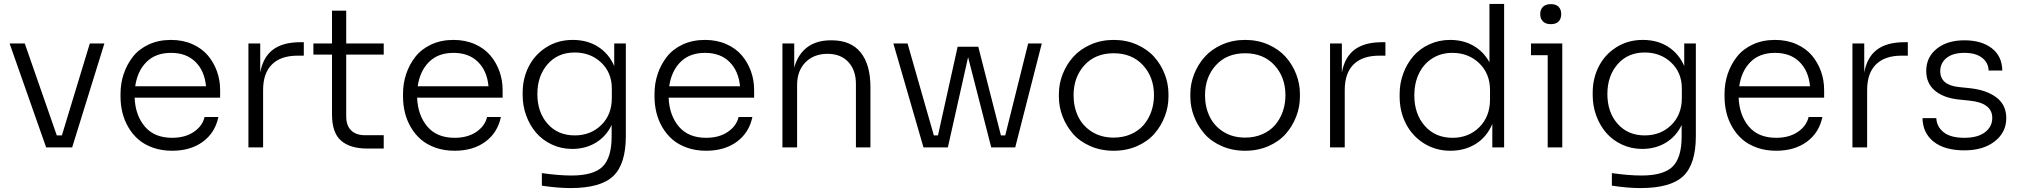

<svg xmlns="http://www.w3.org/2000/svg" viewBox="-20 -750 10281 977"><path d="M347.2 0H214.8L28.8 -528.8H106L269 -61H294.9L437 -528.8H511.2Z M856 17.1Q802.7 17.1 758.5 1.5Q714.4 -14.2 684.1 -40.5Q653.8 -66.9 633.1 -102.5Q612.3 -138.2 602.8 -177.5Q593.3 -216.8 593.3 -258.8V-272.9Q593.3 -325.7 609.4 -373.8Q625.5 -421.9 656.2 -461.2Q687 -500.5 737.1 -523.7Q787.1 -546.9 850.1 -546.9Q910.2 -546.9 958.7 -525.4Q1007.3 -503.9 1037.6 -468Q1067.9 -432.1 1084 -387Q1100.1 -341.8 1100.1 -292V-252.9H665Q668.9 -162.6 717.3 -105.7Q765.6 -48.8 856 -48.8Q922.4 -48.8 966.6 -79.1Q1010.7 -109.4 1021 -154.8H1091.3Q1074.7 -74.7 1012.2 -28.8Q949.7 17.1 856 17.1ZM668 -311H1028.3Q1021 -389.2 974.6 -435.1Q928.2 -481 850.1 -481Q772 -481 725.6 -434.8Q679.2 -388.7 668 -311Z M1318.8 0H1244.1V-528.8H1304.2V-380.9Q1318.4 -459 1368.7 -497.1Q1418.9 -535.2 1508.8 -535.2H1525.9V-466.8H1495.1Q1408.7 -466.8 1363.8 -422.1Q1318.8 -377.4 1318.8 -292Z M1932.6 5.9H1848.6Q1761.7 5.9 1715.6 -34.2Q1669.4 -74.2 1669.4 -168V-472.2H1574.7V-528.8H1669.4V-695.8H1741.7V-528.8H1932.6V-472.2H1741.7V-157.2Q1741.7 -111.3 1766.6 -86.7Q1791.5 -62 1837.4 -62H1932.6Z M2293.5 17.1Q2240.2 17.1 2196 1.5Q2151.9 -14.2 2121.6 -40.5Q2091.3 -66.9 2070.6 -102.5Q2049.8 -138.2 2040.3 -177.5Q2030.8 -216.8 2030.8 -258.8V-272.9Q2030.8 -325.7 2046.9 -373.8Q2063 -421.9 2093.8 -461.2Q2124.5 -500.5 2174.6 -523.7Q2224.6 -546.9 2287.6 -546.9Q2347.7 -546.9 2396.2 -525.4Q2444.8 -503.9 2475.1 -468Q2505.4 -432.1 2521.5 -387Q2537.6 -341.8 2537.6 -292V-252.9H2102.5Q2106.4 -162.6 2154.8 -105.7Q2203.1 -48.8 2293.5 -48.8Q2359.9 -48.8 2404.1 -79.1Q2448.2 -109.4 2458.5 -154.8H2528.8Q2512.2 -74.7 2449.7 -28.8Q2387.2 17.1 2293.5 17.1ZM2105.5 -311H2465.8Q2458.5 -389.2 2412.1 -435.1Q2365.7 -481 2287.6 -481Q2209.5 -481 2163.1 -434.8Q2116.7 -388.7 2105.5 -311Z M2883.3 207Q2817.4 207 2737.3 194.8V130.9Q2822.8 143.1 2887.7 143.1Q3000.5 143.1 3046.4 97.7Q3092.3 52.2 3092.3 -55.2V-113.8Q3064 -55.2 3011.5 -23.7Q2959 7.8 2891.6 7.8Q2835.9 7.8 2788.1 -14.6Q2740.2 -37.1 2708 -74.7Q2675.8 -112.3 2657.7 -161.9Q2639.6 -211.4 2639.6 -265.1V-278.8Q2639.6 -350.6 2670.4 -411.4Q2701.2 -472.2 2760 -509.5Q2818.8 -546.9 2894.5 -546.9Q2968.8 -546.9 3023.4 -512Q3078.1 -477.1 3105.5 -414.1V-528.8H3164.6V-58.1Q3164.6 85.4 3100.3 146.2Q3036.1 207 2883.3 207ZM2904.3 -61Q2985.8 -61 3039.6 -113.8Q3093.3 -166.5 3093.3 -251V-299.8Q3093.3 -380.4 3039.1 -431.6Q2984.9 -482.9 2904.3 -482.9Q2818.4 -482.9 2766.4 -423.1Q2714.4 -363.3 2714.4 -272Q2714.4 -178.7 2766.6 -119.9Q2818.8 -61 2904.3 -61Z M3573.2 17.1Q3520 17.1 3475.8 1.5Q3431.6 -14.2 3401.4 -40.5Q3371.1 -66.9 3350.3 -102.5Q3329.6 -138.2 3320.1 -177.5Q3310.5 -216.8 3310.5 -258.8V-272.9Q3310.5 -325.7 3326.7 -373.8Q3342.8 -421.9 3373.5 -461.2Q3404.3 -500.5 3454.3 -523.7Q3504.4 -546.9 3567.4 -546.9Q3627.4 -546.9 3676 -525.4Q3724.6 -503.9 3754.9 -468Q3785.2 -432.1 3801.3 -387Q3817.4 -341.8 3817.4 -292V-252.9H3382.3Q3386.2 -162.6 3434.6 -105.7Q3482.9 -48.8 3573.2 -48.8Q3639.6 -48.8 3683.8 -79.1Q3728 -109.4 3738.3 -154.8H3808.6Q3792 -74.7 3729.5 -28.8Q3667 17.1 3573.2 17.1ZM3385.3 -311H3745.6Q3738.3 -389.2 3691.9 -435.1Q3645.5 -481 3567.4 -481Q3489.3 -481 3442.9 -434.8Q3396.5 -388.7 3385.3 -311Z M4036.1 0H3961.4V-528.8H4021.5V-405.8Q4039.6 -472.7 4086.7 -508.8Q4133.8 -544.9 4208.5 -544.9H4211.4Q4309.6 -544.9 4359.4 -483.2Q4409.2 -421.4 4409.2 -307.1V0H4335.4V-323.2Q4335.4 -392.6 4296.9 -434.3Q4258.3 -476.1 4191.4 -476.1Q4121.1 -476.1 4078.6 -432.9Q4036.1 -389.6 4036.1 -317.9Z M4803.2 0H4679.2L4525.9 -528.8H4598.1L4731.9 -61H4752.9L4853 -512.2H4958L5073.2 -61H5095.2L5211.9 -528.8H5281.2L5146 0H5023.9L4906.2 -459Z M5368.2 -257.8V-272Q5368.2 -323.7 5387.5 -372.8Q5406.7 -421.9 5441.4 -460.7Q5476.1 -499.5 5529.8 -523.2Q5583.5 -546.9 5647 -546.9Q5710.9 -546.9 5764.6 -523.2Q5818.4 -499.5 5853 -460.7Q5887.7 -421.9 5906.7 -372.8Q5925.8 -323.7 5925.8 -272V-257.8Q5925.8 -206.5 5907.2 -158Q5888.7 -109.4 5854.7 -70.1Q5820.8 -30.8 5766.6 -6.8Q5712.4 17.1 5647 17.1Q5581.5 17.1 5527.3 -6.8Q5473.1 -30.8 5439.2 -70.1Q5405.3 -109.4 5386.7 -158Q5368.2 -206.5 5368.2 -257.8ZM5647 -49.8Q5694.8 -49.8 5734.1 -66.9Q5773.4 -84 5798.8 -113.3Q5824.2 -142.6 5838.1 -181.6Q5852.1 -220.7 5852.1 -265.1Q5852.1 -357.4 5796.1 -418.2Q5740.2 -479 5647 -479Q5553.7 -479 5498.3 -418.2Q5442.9 -357.4 5442.9 -265.1Q5442.9 -205.6 5466.3 -157Q5489.7 -108.4 5536.9 -79.1Q5584 -49.8 5647 -49.8Z M6037.1 -257.8V-272Q6037.1 -323.7 6056.4 -372.8Q6075.7 -421.9 6110.4 -460.7Q6145 -499.5 6198.7 -523.2Q6252.4 -546.9 6315.9 -546.9Q6379.9 -546.9 6433.6 -523.2Q6487.3 -499.5 6522 -460.7Q6556.6 -421.9 6575.7 -372.8Q6594.7 -323.7 6594.7 -272V-257.8Q6594.7 -206.5 6576.2 -158Q6557.6 -109.4 6523.7 -70.1Q6489.7 -30.8 6435.5 -6.8Q6381.3 17.1 6315.9 17.1Q6250.5 17.1 6196.3 -6.8Q6142.1 -30.8 6108.2 -70.1Q6074.2 -109.4 6055.7 -158Q6037.1 -206.5 6037.1 -257.8ZM6315.9 -49.8Q6363.8 -49.8 6403.1 -66.9Q6442.4 -84 6467.8 -113.3Q6493.2 -142.6 6507.1 -181.6Q6521 -220.7 6521 -265.1Q6521 -357.4 6465.1 -418.2Q6409.2 -479 6315.9 -479Q6222.7 -479 6167.2 -418.2Q6111.8 -357.4 6111.8 -265.1Q6111.8 -205.6 6135.3 -157Q6158.7 -108.4 6205.8 -79.1Q6252.9 -49.8 6315.9 -49.8Z M6822.8 0H6748V-528.8H6808.1V-380.9Q6822.3 -459 6872.6 -497.1Q6922.9 -535.2 7012.7 -535.2H7029.8V-466.8H6999Q6912.6 -466.8 6867.7 -422.1Q6822.8 -377.4 6822.8 -292Z M7360.8 17.1Q7285.6 17.1 7225.8 -20.5Q7166 -58.1 7134 -120.6Q7102.1 -183.1 7102.1 -257.8V-272Q7102.1 -326.2 7120.4 -375.7Q7138.7 -425.3 7171.1 -463.4Q7203.6 -501.5 7252.7 -524.2Q7301.8 -546.9 7358.9 -546.9Q7425.3 -546.9 7477.1 -517.6Q7528.8 -488.3 7559.1 -433.1V-730H7633.8V0H7573.7V-119.1Q7545.4 -52.7 7489.5 -17.8Q7433.6 17.1 7360.8 17.1ZM7371.1 -48.8Q7453.6 -48.8 7507.8 -103Q7562 -157.2 7562 -244.1V-292Q7562 -375 7507.3 -428Q7452.6 -481 7370.1 -481Q7312 -481 7267.6 -452.4Q7223.1 -423.8 7200 -375Q7176.8 -326.2 7176.8 -265.1Q7176.8 -169.9 7230.2 -109.4Q7283.7 -48.8 7371.1 -48.8Z M7911.1 -640.9Q7897.9 -627 7871.6 -627Q7845.2 -627 7831.3 -641.1Q7817.4 -655.3 7817.4 -678.2Q7817.4 -701.2 7831.3 -715.1Q7845.2 -729 7871.6 -729Q7897.9 -729 7911.1 -715.3Q7924.3 -701.7 7924.3 -678.2Q7924.3 -654.8 7911.1 -640.9ZM7929.7 0H7855.5V-469.2H7770.5V-528.8H7929.7Z M8328.1 207Q8262.2 207 8182.1 194.8V130.9Q8267.6 143.1 8332.5 143.1Q8445.3 143.1 8491.2 97.7Q8537.1 52.2 8537.1 -55.2V-113.8Q8508.8 -55.2 8456.3 -23.7Q8403.8 7.8 8336.4 7.8Q8280.8 7.8 8232.9 -14.6Q8185.1 -37.1 8152.8 -74.7Q8120.6 -112.3 8102.5 -161.9Q8084.5 -211.4 8084.5 -265.1V-278.8Q8084.5 -350.6 8115.2 -411.4Q8146 -472.2 8204.8 -509.5Q8263.7 -546.9 8339.4 -546.9Q8413.6 -546.9 8468.3 -512Q8522.9 -477.1 8550.3 -414.1V-528.8H8609.4V-58.1Q8609.4 85.4 8545.2 146.2Q8481 207 8328.1 207ZM8349.1 -61Q8430.7 -61 8484.4 -113.8Q8538.1 -166.5 8538.1 -251V-299.8Q8538.1 -380.4 8483.9 -431.6Q8429.7 -482.9 8349.1 -482.9Q8263.2 -482.9 8211.2 -423.1Q8159.2 -363.3 8159.2 -272Q8159.2 -178.7 8211.4 -119.9Q8263.7 -61 8349.1 -61Z M9018.1 17.1Q8964.8 17.1 8920.7 1.5Q8876.5 -14.2 8846.2 -40.5Q8815.9 -66.9 8795.2 -102.5Q8774.4 -138.2 8764.9 -177.5Q8755.4 -216.8 8755.4 -258.8V-272.9Q8755.4 -325.7 8771.5 -373.8Q8787.6 -421.9 8818.4 -461.2Q8849.1 -500.5 8899.2 -523.7Q8949.2 -546.9 9012.2 -546.9Q9072.3 -546.9 9120.8 -525.4Q9169.4 -503.9 9199.7 -468Q9230 -432.1 9246.1 -387Q9262.2 -341.8 9262.2 -292V-252.9H8827.1Q8831.1 -162.6 8879.4 -105.7Q8927.7 -48.8 9018.1 -48.8Q9084.5 -48.8 9128.7 -79.1Q9172.9 -109.4 9183.1 -154.8H9253.4Q9236.8 -74.7 9174.3 -28.8Q9111.8 17.1 9018.1 17.1ZM8830.1 -311H9190.4Q9183.1 -389.2 9136.7 -435.1Q9090.3 -481 9012.2 -481Q8934.1 -481 8887.7 -434.8Q8841.3 -388.7 8830.1 -311Z M9481 0H9406.2V-528.8H9466.3V-380.9Q9480.5 -459 9530.8 -497.1Q9581.1 -535.2 9670.9 -535.2H9688V-466.8H9657.2Q9570.8 -466.8 9525.9 -422.1Q9481 -377.4 9481 -292Z M9976.1 15.1Q9875.5 15.1 9819.8 -28.8Q9764.2 -72.8 9762.7 -148.9H9833Q9834.5 -106.4 9869.6 -77.6Q9904.8 -48.8 9976.1 -48.8Q10043.9 -48.8 10080.8 -77.1Q10117.7 -105.5 10117.7 -149.9Q10117.7 -226.1 10002.9 -237.8L9942.9 -244.1Q9867.7 -252.9 9824.7 -289.8Q9781.7 -326.7 9781.7 -389.2Q9781.7 -459 9835.2 -502Q9888.7 -544.9 9976.1 -544.9Q10063 -544.9 10115.2 -504.6Q10167.5 -464.4 10168.9 -391.1H10099.1Q10098.1 -430.7 10066.2 -455.8Q10034.2 -481 9976.1 -481Q9916.5 -481 9884.8 -454.8Q9853 -428.7 9853 -388.2Q9853 -316.9 9947.8 -307.1L10007.8 -300.8Q10091.3 -291 10140.1 -253.2Q10189 -215.3 10189 -148.9Q10189 -76.7 10130.4 -30.8Q10071.8 15.1 9976.1 15.1Z"/></svg>

Font: Sora Light
Style: Regular
Weight: 300
Designer: Jonathan Barnbrook, Julián Moncada
Foundry: Barnbrook Fonts
Version: Version 2.000